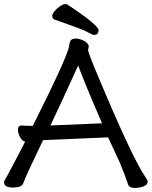

<svg xmlns="http://www.w3.org/2000/svg" viewBox="-27 -906 744 941"><path d="M220.2 -291 473.1 -301.8Q391.1 -490.7 356 -585Q278.3 -413.1 220.2 -291ZM632.8 15.1Q606.9 15.1 601.1 -1Q582 -57.1 561 -106.9L502.9 -232.9L345.2 -226.1Q199.2 -219.2 184.1 -219.2Q101.1 -47.4 86.9 -7.8Q79.1 13.2 37.1 13.2Q-6.8 13.2 -6.8 -12.2Q-6.8 -20 -2.4 -26.1Q2 -32.2 5.9 -39.6Q9.8 -46.9 19.3 -64.9Q28.8 -83 48.3 -119.4Q67.9 -155.8 96.2 -211.9H99.1Q83 -211.9 72 -232.4Q61 -252.9 61 -270Q61 -291 79.1 -291Q98.1 -289.1 133.8 -289.1Q306.6 -634.3 312 -681.2Q314 -701.2 320.6 -709Q327.1 -716.8 346.2 -716.8Q362.3 -716.8 383.1 -706.8Q403.8 -696.8 408.2 -680.2L404.8 -660.2Q404.8 -647.9 458 -522Q624 -127 685.1 -39.1Q697.3 -22 696.8 -16.1Q696.8 0 676.3 7.6Q655.8 15.1 632.8 15.1ZM433.1 -734.9Q426.3 -734.9 405.5 -746.8Q384.8 -758.8 337.4 -775.4Q290 -792 240.2 -810.1Q229 -814.9 229 -828.1Q229 -837.9 241 -852.1Q252.9 -866.2 268.1 -876.2Q283.2 -886.2 292 -886.2Q298.8 -886.2 303.2 -883.8Q456.1 -782.7 456.1 -757.8Q456.1 -734.9 433.1 -734.9Z"/></svg>

Font: LXGW WenKai Screen R
Style: Regular
Weight: 400
Designer: Fontworks Inc.
Version: Version 1.235;May 31, 2022